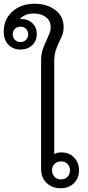

<svg xmlns="http://www.w3.org/2000/svg" viewBox="-83 -993 467 1023"><path d="M338 -85Q338 -43 310.5 -16.5Q283 10 240 10Q194 10 165 -18.5Q136 -47 136 -92V-668Q136 -702 143.5 -726Q151 -750 166 -781Q177 -805 182 -818Q187 -831 187 -848Q187 -882 162 -901.5Q137 -921 97 -921Q49 -921 23 -892H30Q66 -892 89.5 -869.5Q113 -847 113 -812Q113 -775 88.5 -752Q64 -729 26 -729Q-13 -729 -38 -754.5Q-63 -780 -63 -825Q-63 -890 -17 -931.5Q29 -973 101 -973Q168 -973 212 -939.5Q256 -906 256 -848Q256 -828 251 -812.5Q246 -797 234 -773Q221 -746 213.5 -723Q206 -700 206 -666V-172Q221 -181 244 -181Q285 -181 311.5 -154Q338 -127 338 -85ZM26 -851Q8 -851 -3.5 -839.5Q-15 -828 -15 -810Q-15 -792 -3.5 -780.5Q8 -769 26 -769Q44 -769 55.5 -780.5Q67 -792 67 -810Q67 -828 55.5 -839.5Q44 -851 26 -851ZM290 -85Q290 -106 276.5 -119.5Q263 -133 242 -133Q221 -133 207.5 -119.5Q194 -106 194 -85Q194 -65 207.5 -51Q221 -37 242 -37Q263 -37 276.5 -51Q290 -65 290 -85Z"/></svg>

Font: Sarabun Light
Style: Regular
Weight: 300
Designer: Suppakit Chalermlarp | Katatrad Co.,Ltd.
Foundry: Cadson Demak Co.,Ltd.
Version: Version 1.000; ttfautohint (v1.6)